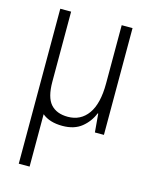

<svg xmlns="http://www.w3.org/2000/svg" viewBox="-116 -608 732 924"><g transform="rotate(15 250.0 -146.0)"><path d="M223 10Q159 10 122 -21V240H68V-532H122V-184Q122 -105 151.5 -72Q181 -39 237 -39Q301 -39 337.5 -90Q374 -141 374 -242V-532H428V0H383L375 -92H372Q355 -49 318.5 -19.5Q282 10 223 10Z"/></g></svg>

Font: Noto Sans Mono ExtraCondensed Light
Style: Regular
Weight: 300
Width: 2
Designer: Monotype Design Team
Foundry: Monotype Imaging Inc.
Version: Version 2.014; ttfautohint (v1.8.4.7-5d5b)